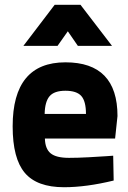

<svg xmlns="http://www.w3.org/2000/svg" viewBox="-20 -772 537 804"><path d="M269 -111Q305 -111 351.5 -113.5Q398 -116 426 -118L454 -120L456 -16Q341 12 248 12Q135 12 84 -48Q33 -108 33 -243Q33 -511 254 -511Q472 -511 472 -286L462 -192H168Q169 -149 192 -130Q215 -111 269 -111ZM167 -295H340Q340 -348 320.5 -370Q301 -392 254 -392Q207 -392 187.5 -369Q168 -346 167 -295ZM78 -580 209 -752H317L449 -580H306L264 -641L221 -580Z"/></svg>

Font: TypoPRO Titillium Text
Style: 999 wt
Weight: 900
Designer: Accademia di Belle Arti di Urbino and others
Foundry: Accademia di Belle Arti di Urbino and others.
Version: Version 25.000